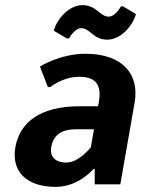

<svg xmlns="http://www.w3.org/2000/svg" viewBox="-20 -720 580 750"><path d="M363 -305H293C133 -305 57 -240 40 -145C24 -55 78 10 198 10C288 10 345 -60 345 -60H350V0H450L506 -320C525 -430 459 -510 314 -510C214 -510 136 -460 136 -460L167 -380H177C177 -380 224 -420 289 -420C354 -420 378 -390 366 -320ZM335 -145C335 -145 289 -85 239 -85C194 -85 174 -110 180 -145C188 -190 217 -215 277 -215H347ZM461 -695H452C453 -695 430 -655 405 -655C370 -655 357 -700 302 -700C252 -700 204 -650 190 -600L241 -570H250C249 -570 272 -610 297 -610C332 -610 344 -565 399 -565C449 -565 497 -615 511 -665Z"/></svg>

Font: Scada
Style: Bold Italic
Weight: 700
Designer: Jovanny Lemonad
Foundry: Jovanny Lemonad
Version: Version 3.005